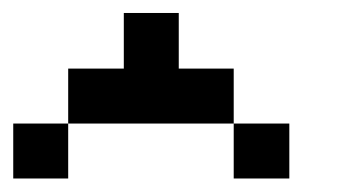

<svg xmlns="http://www.w3.org/2000/svg" viewBox="-20 -796 540 290"><path d="M0 -526.4V-609.4H83V-526.4ZM333 -609.4H83V-692.4H167V-776.4H250V-692.4H333ZM333 -609.4H417V-526.4H333Z"/></svg>

Font: KH Dot Dougenzaka 12
Style: Regular
Weight: 400
Designer: Original version for X68000 by Keitarou Hiraki (http://hp.vector.co.jp/authors/VA000874/) / TrueType conversion by Homem
Version: Version 1.00.20150527